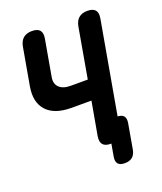

<svg xmlns="http://www.w3.org/2000/svg" viewBox="-158 -842 916 1083"><g transform="rotate(-20 300.0 -300.0)"><path d="M345.7 -256.3H226.7Q125 -256.3 78 -307.4Q31.1 -358.6 46.8 -450.3L86.3 -674Q92.4 -707.5 111.7 -723.7Q131 -740 163.5 -740Q197 -740 210.7 -723.7Q224.4 -707.5 218.3 -674L180.2 -457.3Q173.3 -419.1 195.8 -397Q218.2 -374.8 264 -374.8H366.7L419.3 -674Q425.4 -707.5 444.7 -723.7Q464 -740 496.5 -740Q530 -740 543.7 -723.7Q557.4 -707.5 551.3 -674L442 -56Q436.6 -22.5 417.3 -6.3Q398 10 364.5 10Q332 10 318.3 -6.3Q304.6 -22.5 310 -56ZM402.6 140Q373.5 140 362 125.8Q350.5 111.6 355.6 82.5L381.3 -64.5Q386.7 -93.6 403.4 -107.8Q420.2 -122 449.3 -122Q478.4 -122 490.1 -107.8Q501.7 -93.6 496.3 -64.5L470.6 82.5Q465.5 111.6 448.6 125.8Q431.7 140 402.6 140Z"/></g></svg>

Font: Maple Mono
Style: Italic
Weight: 400
Italic angle: -10°
Monospace: yes
Designer: subframe7536
Version: Version 7.300